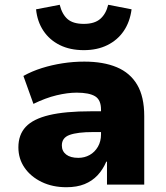

<svg xmlns="http://www.w3.org/2000/svg" viewBox="-20 -773 695 804"><path d="M258 11Q200 11 154.5 -11Q109 -33 83 -70.5Q57 -108 57 -156Q57 -209 88 -242Q119 -275 186 -291Q253 -307 361 -307H425V-220H370Q337 -220 312.5 -217Q288 -214 271.5 -208Q255 -202 247 -191Q239 -180 239 -164Q239 -140 257 -126Q275 -112 308 -112Q334 -112 355.5 -124Q377 -136 390 -158.5Q403 -181 403 -210V-314Q403 -355 378 -370Q353 -385 301 -385Q263 -385 217 -374Q171 -363 120 -338L78 -455Q114 -475 155.5 -488Q197 -501 242 -508Q287 -515 333 -515Q413 -515 469 -491.5Q525 -468 554.5 -418Q584 -368 584 -287V0H428V-96H425Q411 -63 388.5 -39Q366 -15 334 -2Q302 11 258 11ZM331 -563Q273 -563 230 -584.5Q187 -606 161.5 -644.5Q136 -683 131 -734L230 -753Q240 -713 263 -693Q286 -673 331 -673Q376 -673 400 -694Q424 -715 433 -753L531 -734Q524 -681 498 -643Q472 -605 429.5 -584Q387 -563 331 -563Z"/></svg>

Font: Nunito Sans 8pt Black
Style: Regular
Weight: 900
Version: Version 3.101;gftools[0.9.27]